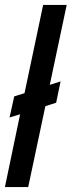

<svg xmlns="http://www.w3.org/2000/svg" viewBox="-26 -763 292 783"><path d="M-6 0 56 -297 13 -284 32 -370 74 -383 150 -743H246L177 -417L221 -431L203 -344L159 -330L89 0Z"/></svg>

Font: Saira ExtraCondensed SemiBold
Style: Italic
Weight: 600
Width: 2
Italic angle: -12°
Designer: Hector Gatti with collaboration of the Omnibus-Type team
Foundry: Omnibus-Type
Version: Version 1.101